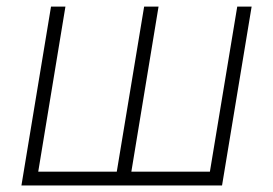

<svg xmlns="http://www.w3.org/2000/svg" viewBox="-20 -566 833 586"><path d="M135.7 -545.9H179.7L96.7 -42H336.4L419.9 -545.9H463.9L380.9 -42H620.6L704.1 -545.9H748L657.7 0H45.4Z"/></svg>

Font: Inter ExtraLight
Style: Italic
Weight: 250
Italic angle: -9.3988°
Designer: Rasmus Andersson
Foundry: rsms
Version: Version 4.001;git-66647c0bb